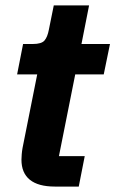

<svg xmlns="http://www.w3.org/2000/svg" viewBox="-20 -687 425 707"><path d="M270 0H182Q121 0 90 -25Q59 -50 59 -99Q59 -107 60 -119Q61 -131 63 -142L117 -413H43L65 -525H101Q133 -525 144 -538Q155 -551 160 -578L178 -667H308L280 -525H385L362 -413H257L197 -112H292Z"/></svg>

Font: IBM Plex Sans
Style: Bold Italic
Weight: 700
Italic angle: -11.31°
Designer: Mike Abbink, Paul van der Laan, Pieter van Rosmalen
Foundry: Bold Monday
Version: Version 3.201